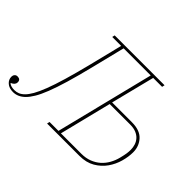

<svg xmlns="http://www.w3.org/2000/svg" viewBox="-187 -951 1217 1217"><g transform="rotate(45 421.5 -343.0)"><path d="M32 12Q-3 12 -23.5 -6Q-44 -24 -44 -50Q-44 -62 -37 -70.5Q-30 -79 -17 -79Q10 -79 10 -53Q10 -31 -18 -19V-16Q-10 -10 1 -6.5Q12 -3 30 -3Q47 -3 63.5 -9.5Q80 -16 97 -33Q113 -49 130 -78.5Q147 -108 166.5 -158.5Q186 -209 207.5 -282Q229 -355 255 -458L310 -680H230L234 -698H681L677 -680H597L523 -386H701Q772 -386 806.5 -348.5Q841 -311 841 -257Q841 -217 828.5 -172Q816 -127 789 -88.5Q762 -50 719 -25Q676 0 616 0H326L330 -18H410L575 -680H332L277 -458Q251 -353 229 -279Q207 -205 187 -154Q167 -103 148.5 -72.5Q130 -42 112 -24Q76 12 32 12ZM616 -18Q655 -18 687 -30.5Q719 -43 742.5 -64Q766 -85 782 -113.5Q798 -142 806 -174Q814 -206 816.5 -223Q819 -240 819 -257Q819 -279 812.5 -299Q806 -319 792 -334.5Q778 -350 756 -359Q734 -368 703 -368H519L432 -18Z"/></g></svg>

Font: IBM Plex Serif Thin
Style: Italic
Weight: 100
Italic angle: -14°
Designer: Mike Abbink, Paul van der Laan, Pieter van Rosmalen
Foundry: Bold Monday
Version: Version 3.001